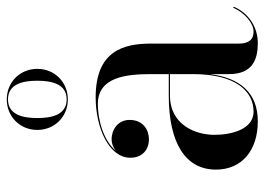

<svg xmlns="http://www.w3.org/2000/svg" viewBox="-127 -643 780 566"><g transform="rotate(-90 263.0 -360.0)"><path d="M163 -640C163 -589 202 -550 253 -550C304 -550 343 -589 343 -640C343 -691 304 -730 253 -730C202 -730 163 -691 163 -640ZM198 -640C198 -681.5 207 -726.5 253 -726.5C299 -726.5 308 -681.5 308 -640C308 -598.5 299 -553.5 253 -553.5C207 -553.5 198 -598.5 198 -640ZM265 -252.5C123 -252.5 46 -202.5 46 -113.5C46 -37.5 102 10 188.5 10C274.5 10 317 -45 327.5 -131.5V-75C327.5 -4.5 372 10 419 10C468 10 508.5 -19 526 -60.5L523.5 -63C507.5 -26.5 476 -2.5 453 -2.5C424.5 -2.5 417.5 -23 417.5 -46.5V-304.5C417.5 -385.5 396.5 -468 259 -468C168 -468 81 -428 81 -366C81 -330 105 -311 135.5 -311C163 -311 192.5 -328 192.5 -368C192.5 -402 164 -421 135.5 -421C123 -421 110.5 -416.5 101 -408C128 -441.5 186 -461.5 239.5 -461.5C319.5 -461.5 327.5 -376.5 327.5 -304.5V-252.5ZM217 -2.5C164.5 -2.5 148.5 -68 148.5 -118C148.5 -172.5 177 -249 265 -249H327.5V-180.5C327.5 -54.5 276.5 -2.5 217 -2.5Z"/></g></svg>

Font: Bodoni* 48pt
Style: Regular
Weight: 400
Version: Version 2.3